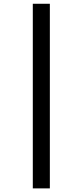

<svg xmlns="http://www.w3.org/2000/svg" viewBox="-20 -786 448 1040"><path d="M157.7 -765.6H250V234.4H157.7Z"/></svg>

Font: Open Sans Condensed SemiBold
Style: Regular
Weight: 600
Width: 3
Designer: Monotype Design Team
Foundry: Monotype Imaging Inc.
Version: Version 3.000; ttfautohint (v1.8.4)